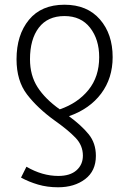

<svg xmlns="http://www.w3.org/2000/svg" viewBox="-20 -562 547 813"><path d="M226 231Q295 231 340.5 196.5Q386 162 386 98Q386 44 355.5 6.5Q325 -31 272 -70Q360 -101 408.5 -166Q457 -231 457 -320Q457 -418 403 -480Q349 -542 253 -542Q155 -542 102.5 -478Q50 -414 50 -311Q50 -220 94.5 -162Q139 -104 211 -52Q269 -11 300 21.5Q331 54 331 97Q331 135 304 159Q277 183 227 183Q159 183 92 144L69 190Q102 208 141 219.5Q180 231 226 231ZM233 -99Q171 -143 139 -193Q107 -243 107 -311Q107 -396 144.5 -445Q182 -494 253 -494Q323 -494 361.5 -444.5Q400 -395 400 -320Q400 -237 354.5 -181Q309 -125 233 -99Z"/></svg>

Font: Noto Sans UI SemiCondensed Light
Style: Regular
Weight: 300
Width: 4
Designer: Monotype Design Team
Foundry: Monotype Imaging Inc.
Version: Version 1.901